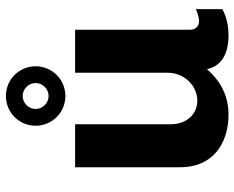

<svg xmlns="http://www.w3.org/2000/svg" viewBox="-92 -694 796 652"><g transform="rotate(-90 306.0 -368.0)"><path d="M205 -645C205 -589 250 -544 306 -544C362 -544 407 -589 407 -645C407 -701 362 -746 306 -746C250 -746 205 -701 205 -645ZM262 -645C262 -669 282 -689 306 -689C330 -689 350 -669 350 -645C350 -621 330 -601 306 -601C282 -601 262 -621 262 -645ZM531 -120V-511H385V-197C385 -140 341 -96 290 -96C243 -96 210 -134 210 -186V-511H64V-154C64 -43 145 10 243 10C315 10 364 -25 397 -63C407 -18 443 10 513 10C563 10 594 -7 601 -11V-101C595 -98 575 -90 560 -90C547 -90 531 -98 531 -120Z"/></g></svg>

Font: Chivo
Style: Bold
Weight: 700
Designer: Hector Gatti
Foundry: Omnibus-Type
Version: Version 1.003;PS 001.003;hotconv 1.0.70;makeotf.lib2.5.58329